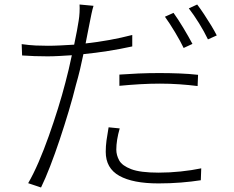

<svg xmlns="http://www.w3.org/2000/svg" viewBox="-20 -790 1040 852"><path d="M511.2 -220.2Q496.1 -167.5 496.1 -126Q496.1 -101.6 509 -78.1Q522 -54.7 562.3 -39.3Q602.5 -23.9 684.1 -23.9Q732.9 -23.9 782 -29.1Q831.1 -34.2 873 -43L871.1 9.8Q831.1 16.1 783 20Q734.9 23.9 683.1 23.9Q569.8 23.9 509.5 -9.8Q449.2 -43.5 449.2 -116.2Q449.2 -141.6 452.6 -166.7Q456.1 -191.9 461.9 -225.1ZM395 -764.2Q390.6 -750.5 386 -729Q381.3 -707.5 378.9 -693.8Q374.5 -672.9 369.9 -648.4Q365.2 -624 359.9 -597.2Q412.6 -603 465.3 -612.5Q518.1 -622.1 566.9 -634.8V-584Q459.5 -560.5 350.1 -549.8Q343.3 -516.1 335 -481.4Q326.7 -446.8 316.9 -413.1Q303.7 -359.4 284.9 -296.6Q266.1 -233.9 245.1 -170.9Q224.1 -107.9 202.6 -52.5Q181.2 2.9 162.1 42L105 22.9Q127.9 -16.6 151.4 -70.8Q174.8 -125 196.5 -186.3Q218.3 -247.6 237.3 -308.6Q256.3 -369.6 270 -422.9Q277.3 -450.7 284.9 -482.2Q292.5 -513.7 298.8 -544.9Q269.5 -543 242.2 -541.5Q214.8 -540 190.9 -540Q160.2 -540 133.1 -541Q106 -542 78.1 -543.9L76.2 -594.2Q109.9 -589.4 138.7 -588.1Q167.5 -586.9 192.9 -586.9Q218.3 -586.9 247.8 -588.4Q277.3 -589.8 309.1 -591.8Q316.4 -626 321.5 -653.8Q326.7 -681.6 329.1 -698.2Q332 -715.3 333 -735.1Q334 -754.9 333 -770ZM509.8 -459Q548.3 -461.9 594 -463.9Q639.6 -465.8 687 -465.8Q731.4 -465.8 775.6 -464.1Q819.8 -462.4 858.9 -458L856.9 -408.2Q817.9 -413.1 775.6 -416Q733.4 -418.9 689.9 -418.9Q646.5 -418.9 601.1 -416.3Q555.7 -413.6 509.8 -409.2ZM750 -732.9Q769.5 -706.1 793.5 -666.3Q817.4 -626.5 834 -595.2L794.9 -577.1Q780.8 -606.9 756.6 -647.2Q732.4 -687.5 711.9 -715.8ZM855 -770Q869.1 -751.5 885.5 -726.8Q901.9 -702.1 917 -677.2Q932.1 -652.3 941.9 -632.8L902.8 -615.2Q886.7 -648.9 863.3 -686.8Q839.8 -724.6 817.9 -752.9Z"/></svg>

Font: Source Han Sans CN Light
Style: Regular
Weight: 300
Designer: Ryoko NISHIZUKA  (kana, bopomofo & ideographs); Paul D. Hunt (Latin, Greek & Cyrillic); Sandoll Communications , Soo-you
Foundry: Adobe
Version: Version 2.000;hotconv 1.0.107;makeotfexe 2.5.65593